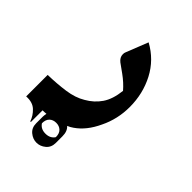

<svg xmlns="http://www.w3.org/2000/svg" viewBox="-202 -299 663 663"><g transform="rotate(45 129.5 32.5)"><path d="M214 87Q190 139 152 165Q142 172 132 176Q146 188 146 213V245Q146 267 131 279.5Q116 292 98 292Q80 292 65 279.5Q50 267 50 245V213Q50 207 52 197Q44 198 34 198V255H31Q24 234 7 218Q-10 202 -40 204V99Q4 98 43.5 92.5Q83 87 111 70Q141 53 159.5 26Q178 -1 183 -46Q164 -68 139 -86Q114 -104 107 -109Q93 -120 93 -135Q93 -142 95 -146L127 -227Q182 -197 210.5 -142.5Q239 -88 239 -23Q239 36 214 87ZM132 231Q132 213 122.5 204Q113 195 98 195Q83 195 73.5 204Q64 213 64 231Q75 248 98 248Q121 248 132 231Z"/></g></svg>

Font: Katibeh
Style: Regular
Weight: 400
Designer: Arabic design by Kourosh Beigpour, Latin design by Eduardo Tunni, engineering by Lasse Fister
Version: Version 1.0010g